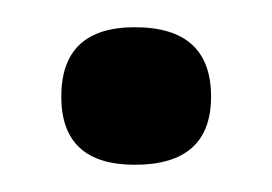

<svg xmlns="http://www.w3.org/2000/svg" viewBox="-20 -110 200 141"><path d="M79 11Q25 11 25 -39Q25 -90 79 -90Q135 -90 135 -39Q135 11 79 11Z"/></svg>

Font: Bricolage Grotesque 12pt Light
Style: Regular
Weight: 300
Designer: Mathieu Triay
Foundry: Atelier Triay
Version: Version 1.001; ttfautohint (v1.8.4.7-5d5b);gftools[0.9.33.de